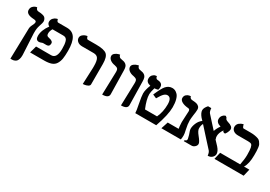

<svg xmlns="http://www.w3.org/2000/svg" viewBox="15 -1450 3534 2516"><g transform="rotate(30 1782.5 -192.0)"><path d="M125 200.2 136.2 -265.1Q138.2 -297.4 165 -347.2Q171.9 -360.4 171.9 -377.9Q171.9 -399.9 130.9 -401.9Q11.7 -407.7 12.2 -475.1Q12.2 -507.3 32 -528.1Q51.8 -548.8 72.3 -554.2L92.8 -559.1Q101.6 -518.1 139.2 -518.1Q161.1 -517.1 174.1 -515.6Q187 -514.2 205.6 -509Q224.1 -503.9 234.1 -495.4Q244.1 -486.8 251.5 -471.4Q258.8 -456.1 258.8 -434.1Q258.8 -419.9 238.8 -359.9Q223.6 -314.9 224.1 -257.8V-236.8L240.2 71.8V89.8Q240.2 119.6 232.2 141.8Q224.1 164.1 214.6 174.6Q205.1 185.1 189.9 191.7Q174.8 198.2 168 198.7Q161.1 199.2 150.9 200.2Z M648.9 -249Q648.9 -288.1 646.2 -313Q643.6 -337.9 636.7 -362.1Q629.9 -386.2 614.3 -397.7Q598.6 -409.2 574.7 -409.2H410.6Q411.6 -408.2 409.7 -408.2V-409.2Q408.7 -408.2 409.7 -408.2Q387.7 -370.1 387.7 -335.9Q387.7 -313 395.8 -303Q403.8 -293 426.8 -289.1Q490.7 -276.9 490.7 -241.2Q490.7 -191.4 445.8 -190.9H422.9H390.6Q388.7 -190.9 372.6 -185.1Q354.5 -177.2 337.9 -176.8Q288.1 -176.8 287.6 -240.2Q287.6 -326.2 356 -418.9Q320.8 -439.9 320.8 -473.1Q320.8 -505.4 341.3 -527.1Q361.8 -548.8 382.8 -555.2L403.8 -561Q412.6 -522 432.6 -522H564Q649.9 -522 689.2 -458.5Q728.5 -395 728.5 -266.1Q728.5 -191.9 721.2 -147Q713.9 -102.1 691.9 -65.9Q669.9 -29.8 627.9 -14.9Q585.9 0 517.6 0H307.6L336.9 -106H564.9Q648.9 -106 648.9 -249Z M1112.3 13.2 1122.6 -235.8Q1122.6 -235.8 1122.6 -262.2Q1122.6 -344.2 1102.1 -376.7Q1081.5 -409.2 1032.2 -409.2H859.4Q815.4 -409.2 788.8 -431.2Q762.2 -453.1 762.2 -484.9Q762.2 -512.7 784.7 -532.2Q807.1 -551.8 830.1 -557.1L852.5 -562Q862.3 -522 880.4 -522H1005.4Q1127.4 -522 1168.5 -486.6Q1209.5 -451.2 1209.5 -344.2V-37.1Q1209.5 -17.1 1185.3 -4.6Q1161.1 7.8 1136.7 10.7Z M1401.4 5.9 1411.1 -335.9Q1412.1 -376 1398.7 -389.4Q1385.3 -402.8 1352.1 -409.2Q1307.1 -416 1279.1 -439Q1251 -461.9 1251 -493.2Q1251 -517.1 1274.2 -535.2Q1297.4 -553.2 1320.8 -559.1L1344.2 -564.9Q1346.2 -547.9 1355.2 -537.8Q1364.3 -527.8 1370.6 -525.4Q1377 -522.9 1388.2 -521Q1417 -516.1 1431.6 -511.5Q1446.3 -506.8 1461.7 -494.9Q1477.1 -482.9 1483.6 -461.4Q1490.2 -439.9 1490.2 -405.8Q1491.2 -346.7 1493.7 -229.2Q1496.1 -111.8 1497.1 -55.2Q1498.5 5.9 1401.4 5.9Z M1686 5.9 1695.8 -335.9Q1696.8 -376 1683.3 -389.4Q1669.9 -402.8 1636.7 -409.2Q1591.8 -416 1563.7 -439Q1535.6 -461.9 1535.6 -493.2Q1535.6 -517.1 1558.8 -535.2Q1582 -553.2 1605.5 -559.1L1628.9 -564.9Q1630.9 -547.9 1639.9 -537.8Q1648.9 -527.8 1655.3 -525.4Q1661.6 -522.9 1672.9 -521Q1701.7 -516.1 1716.3 -511.5Q1731 -506.8 1746.3 -494.9Q1761.7 -482.9 1768.3 -461.4Q1774.9 -439.9 1774.9 -405.8Q1775.9 -346.7 1778.3 -229.2Q1780.8 -111.8 1781.7 -55.2Q1783.2 5.9 1686 5.9Z M1858.4 -275.9Q1858.4 -329.1 1890.6 -409.2Q1821.8 -424.3 1821.3 -479Q1821.3 -515.1 1841.3 -535.6Q1861.3 -556.2 1881.8 -559.1L1902.3 -562Q1906.2 -524.9 1934.6 -522.9Q2013.7 -520 2013.7 -458Q2013.7 -436 2006.3 -416Q1977.5 -407.2 1953.6 -407.2Q1933.6 -339.4 1933.6 -308.1Q1933.6 -228 1985.4 -106H2167.5Q2210.4 -196.8 2210.4 -310.1Q2210.4 -415 2148.4 -415Q2123.5 -415 2099.1 -392.1Q2074.7 -369.1 2037.6 -304.2L1980.5 -329.1Q2031.2 -447.3 2064.5 -484.9Q2103.5 -528.8 2157.7 -528.8Q2179.7 -528.8 2199 -520.5Q2218.3 -512.2 2239.3 -490.7Q2260.3 -469.2 2272.9 -423.1Q2285.6 -377 2285.6 -311Q2285.6 -197.3 2216.3 0H1899.4Q1898.4 -36.1 1880.4 -124Q1858.4 -237.8 1858.4 -275.9Z M2564.5 -272.9Q2564.5 -218.8 2581.5 -143.1Q2594.7 -86.9 2594.2 -65.9Q2594.2 -26.9 2588.4 0H2294.4L2329.1 -106H2494.1Q2488.3 -136.7 2486.3 -183.1Q2485.4 -189.9 2485.4 -205.1Q2485.4 -232.9 2489.3 -291Q2493.2 -345.2 2493.2 -369.1Q2493.2 -402.3 2467.3 -403.8Q2405.3 -408.7 2369.4 -429.4Q2333.5 -450.2 2333.5 -481Q2333.5 -514.2 2355 -532.5Q2376.5 -550.8 2397.9 -553.7L2419.4 -556.2Q2425.3 -520 2468.3 -520Q2502.4 -518.1 2523.9 -513.4Q2545.4 -508.8 2563.5 -492.4Q2581.5 -476.1 2581.5 -446.8Q2581.5 -411.6 2572.3 -359.9Q2564.5 -299.8 2564.5 -272.9Z M3088.4 -440.9Q3088.4 -418.9 3072.3 -387.5Q3056.2 -356 3048.3 -356Q3025.4 -356 3016.1 -372.1H3017.1Q3013.7 -377.4 3018.1 -379.9Q3018.1 -379.9 3012.2 -379.9Q2974.1 -323.7 2974.1 -274.9Q2974.1 -246.1 2984.4 -230H2980Q3002 -207 3046.4 -159.2Q3090.3 -109.4 3090.3 -67.9Q3090.3 -40 3066.2 -15.6Q3042 8.8 3000 8.8Q2995.1 -37.1 2979 -55.2H2980Q2937 -102.1 2859.1 -188Q2781.2 -273.9 2739.3 -320.8Q2722.2 -292 2722.2 -245.1Q2722.2 -211.9 2766.1 -158.2Q2820.3 -92.3 2820.3 -64.9Q2820.3 -40 2798.3 -20Q2776.4 0 2750 0H2634.3Q2630.4 -5.9 2636.2 -13.4Q2642.1 -21 2652.3 -22Q2657.2 -22.9 2661.6 -31.5Q2666 -40 2666 -49.8Q2666 -57.6 2652.3 -105Q2629.4 -164.1 2629.4 -186Q2629.4 -226.1 2649.9 -273.4Q2670.4 -320.8 2711.4 -351.1Q2706.5 -356 2696.8 -366.5Q2687 -377 2682.1 -381.8Q2639.2 -433.6 2639.2 -473.1Q2639.2 -509.3 2680.2 -555.2H2729Q2731.9 -506.3 2749 -485.8Q2774.9 -456.1 2828.1 -397.9Q2881.3 -339.8 2906.2 -312Q2922.4 -360.8 2955.1 -405.8Q2881.8 -426.8 2882.3 -481Q2882.3 -510.7 2897.7 -531.2Q2913.1 -551.8 2928.7 -557.6L2944.3 -563Q2965.3 -547.9 2967.3 -542Q2968.3 -535.2 2969.7 -531Q2971.2 -526.9 2981.2 -520Q2991.2 -513.2 3010.3 -506.8Q3088.4 -484.9 3088.4 -440.9Z M3335 -535.2Q3375 -535.2 3404.5 -529.5Q3434.1 -523.9 3454.6 -516.4Q3475.1 -508.8 3488.5 -491Q3502 -473.1 3509.5 -458.5Q3517.1 -443.8 3520.5 -414.3Q3523.9 -384.8 3524.7 -363.8Q3525.4 -342.8 3525.4 -301.8Q3525.4 -172.9 3483.4 -106H3564L3539.1 0H3097.2L3122.1 -106H3425.3Q3443.4 -195.8 3443.4 -256.8Q3443.4 -333 3435.8 -366.9Q3428.2 -400.9 3413.6 -410.4Q3398.9 -419.9 3364.3 -419.9H3210.9Q3166 -419.9 3139.6 -441.4Q3113.3 -462.9 3113.3 -496.1Q3113.3 -516.1 3122.3 -532.5Q3131.3 -548.8 3144.3 -557.9Q3157.2 -566.9 3170.7 -573.5Q3184.1 -580.1 3193.4 -582L3202.1 -584Q3214.4 -535.2 3229 -535.2Z"/></g></svg>

Font: Linux Libertine
Style: Bold
Weight: 700
Designer: Philipp H. Poll
Foundry: Philipp H. Poll
Version: Version 5.0.3